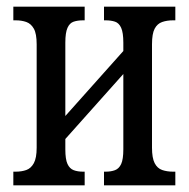

<svg xmlns="http://www.w3.org/2000/svg" viewBox="-20 -556 566 576"><path d="M20 0V-41H27Q45 -41 59 -46Q73 -51 81.5 -66.5Q90 -82 90 -113V-423Q90 -455 81.5 -470Q73 -485 59 -490Q45 -495 27 -495H20V-536H234V-495H229Q213 -495 201 -491Q189 -487 182.5 -472.5Q176 -458 176 -428V-208L350 -403V-428Q350 -458 343.5 -472.5Q337 -487 325 -491Q313 -495 297 -495H292V-536H506V-495H499Q481 -495 466.5 -490Q452 -485 444 -470Q436 -455 436 -423V-113Q436 -82 444 -66.5Q452 -51 466.5 -46Q481 -41 499 -41H506V0H292V-41H297Q313 -41 325 -45.5Q337 -50 343.5 -64Q350 -78 350 -108V-334L176 -139V-108Q176 -78 182.5 -64Q189 -50 201 -45.5Q213 -41 229 -41H234V0Z"/></svg>

Font: Noto Serif ExtraCondensed
Style: Regular
Weight: 400
Width: 2
Designer: Monotype Design Team
Foundry: Monotype Imaging Inc.
Version: Version 2.013